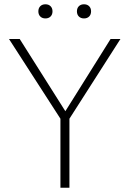

<svg xmlns="http://www.w3.org/2000/svg" viewBox="-20 -876 604 896"><path d="M396 -799Q387 -790 372 -790Q357 -790 348 -799Q339 -808 339 -823Q339 -838 348 -847Q357 -856 372 -856Q387 -856 396 -847Q405 -838 405 -823Q405 -808 396 -799ZM216 -799Q207 -790 192 -790Q177 -790 168 -799Q159 -808 159 -823Q159 -838 168 -847Q177 -856 192 -856Q207 -856 216 -847Q225 -838 225 -823Q225 -808 216 -799ZM262 0V-322L22 -694H72L285 -357L496 -694H542L304 -322V0Z"/></svg>

Font: Cantarell Light
Style: Regular
Weight: 300
Designer: Dave Crossland, Nikolaus Waxweiler, Florian Fecher, Jacques Le Bailly, Eben Sorkin, Alexei Vanyashin, Alexios Zavras, Em
Version: Version 0.303